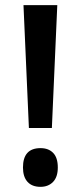

<svg xmlns="http://www.w3.org/2000/svg" viewBox="-20 -712 313 744"><path d="M181 -216H92L71 -692H202ZM69 -63Q69 -138 137 -138Q168 -138 186 -119.5Q204 -101 204 -63Q204 -26 185.5 -7Q167 12 137 12Q104 12 86.5 -7.5Q69 -27 69 -63Z"/></svg>

Font: Noto Sans Kannada ExtraCondensed SemiBold
Style: Regular
Weight: 600
Width: 2
Designer: Jelle Bosma - Monotype Design Team
Foundry: Monotype Imaging Inc.
Version: Version 2.005; ttfautohint (v1.8.4.7-5d5b)